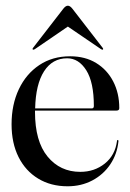

<svg xmlns="http://www.w3.org/2000/svg" viewBox="-20 -642 456 672"><path d="M397.5 -263.5Q397.5 -255 388 -255H102.5Q102.5 -253 102.5 -250.5Q102.5 -147.5 146.5 -94Q190.5 -40.5 261 -40.5Q310.5 -40.5 346.8 -69.5Q383 -98.5 389.5 -148.5Q389.5 -152 391.5 -152Q395 -152 394.5 -147.5Q390 -102.5 366 -66.8Q342 -31 303.2 -10.5Q264.5 10 216.5 10Q158 10 113.8 -16.8Q69.5 -43.5 45 -92.2Q20.5 -141 20.5 -207Q20.5 -276 46 -329.8Q71.5 -383.5 117.5 -414.2Q163.5 -445 225.5 -445Q278 -445 316.5 -421.5Q355 -398 376.2 -357Q397.5 -316 397.5 -263.5ZM215 -438Q163.5 -438 134.2 -392.5Q105 -347 103 -262.5H301Q308.5 -262.5 308.5 -271Q308.5 -354 282 -396Q255.5 -438 215 -438ZM340 -468.5Q338.5 -467 333.5 -470L217.5 -549L102 -470Q97 -467 95 -468.5Q92.5 -470.5 96 -475L202 -612Q210 -622 217.5 -622Q225 -622 233 -612L339 -475Q342.5 -470.5 340 -468.5Z"/></svg>

Font: Fraunces 144pt S000
Style: Regular
Weight: 400
Version: Version 1.000; ttfautohint (v1.8.3)